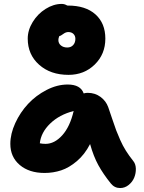

<svg xmlns="http://www.w3.org/2000/svg" viewBox="-20 -887 726 970"><path d="M326.2 -508.8Q234.9 -508.8 177.5 -560.1Q120.1 -611.3 120.1 -691.9Q120.1 -734.9 145.3 -775.9Q170.4 -816.9 210.4 -842Q250.5 -867.2 292 -867.2Q306.6 -867.2 319.8 -858.9H323.2Q412.6 -858.9 462.4 -814.2Q512.2 -769.5 512.2 -691.9Q512.2 -613.3 458.7 -561Q405.3 -508.8 326.2 -508.8ZM274.9 -685.1Q274.9 -668 287.6 -657.5Q300.3 -647 319.8 -647Q338.4 -647 349.6 -659.2Q360.8 -671.4 360.8 -690.9Q360.8 -706.1 351.1 -715.6Q341.3 -725.1 325.2 -725.1Q312 -725.1 299.1 -715.1Q286.1 -705.1 279.8 -705.1Q274.9 -693.8 274.9 -685.1ZM205.1 -13.2Q127.4 -13.2 79.8 -53.5Q32.2 -93.8 32.2 -160.2Q32.2 -210.9 57.1 -265.1Q82 -319.3 121.8 -362.1Q161.6 -404.8 215.1 -432.4Q268.6 -460 321.8 -460Q387.2 -460 402.8 -415Q413.1 -418 422.9 -418Q460 -418 487.8 -397.5Q515.6 -377 526.9 -345.2Q533.7 -325.7 546.9 -286.4Q560.1 -247.1 567.1 -228.3Q574.2 -209.5 587.2 -180.2Q600.1 -150.9 616 -125.7Q631.8 -100.6 652.8 -74.2Q665.5 -59.1 666.3 -35.4Q667 -11.7 658.2 10Q649.4 31.7 630.1 47.4Q610.8 63 586.9 63Q558.6 63 540 40Q501.5 -7.8 477.1 -52.2Q452.6 -96.7 435.1 -159.2Q408.2 -106.9 368.7 -73.2Q329.1 -39.6 289.1 -26.4Q249 -13.2 205.1 -13.2ZM210 -160.2Q255.4 -160.2 294.4 -203.4Q333.5 -246.6 352.1 -326.2Q279.8 -307.6 233.4 -262.7Q187 -217.8 181.2 -163.1Q194.3 -160.2 210 -160.2Z"/></svg>

Font: Shantell Sans Irregular Bouncy
Style: Bold
Weight: 700
Designer: Stephen Nixon, Anya Danilova, Shantell Martin
Foundry: Arrow Type
Version: Version 1.006;[9816181b4]